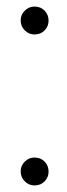

<svg xmlns="http://www.w3.org/2000/svg" viewBox="-20 -560 204 585"><path d="M85 5Q68 5 55.5 -7.5Q43 -20 43 -38Q43 -55 55.5 -67.5Q68 -80 85 -80Q104 -80 116 -67.5Q128 -55 128 -37Q128 -20 116 -7.5Q104 5 85 5ZM85 -455Q68 -455 55.5 -467.5Q43 -480 43 -498Q43 -515 55.5 -527.5Q68 -540 85 -540Q104 -540 116 -527.5Q128 -515 128 -497Q128 -480 116 -467.5Q104 -455 85 -455Z"/></svg>

Font: DM Sans 9pt ExtraLight
Style: Regular
Weight: 250
Version: Version 4.004;gftools[0.9.30]